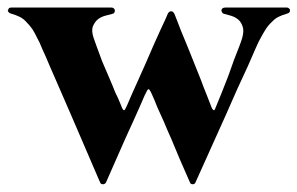

<svg xmlns="http://www.w3.org/2000/svg" viewBox="-39 -470 779 503"><path d="M712.9 -450.2Q715.8 -450.2 717.8 -448.2Q720.7 -446.3 720.7 -443.4Q720.7 -442.4 720.7 -442.4Q720.7 -440.4 719.7 -438.5Q717.8 -435.5 713.9 -434.6Q700.2 -430.7 690.4 -425.8Q680.7 -420.9 672.9 -412.1Q664.1 -404.3 657.2 -393.6Q650.4 -382.8 642.6 -368.2Q639.6 -363.3 630.9 -343.8Q622.1 -324.2 610.4 -296.9Q597.7 -268.6 582 -235.4Q567.4 -202.1 552.7 -168.9Q516.6 -88.9 472.7 8.8Q470.7 12.7 465.8 12.7Q460.9 12.7 459 8.8Q430.7 -54.7 409.2 -107.4Q399.4 -128.9 390.6 -150.4Q380.9 -171.9 373 -189.5Q366.2 -207 360.4 -219.7Q355.5 -231.4 353.5 -233.4Q350.6 -239.3 346.7 -233.4Q345.7 -231.4 339.8 -219.7Q335 -208 327.1 -190.4Q319.3 -172.9 309.6 -151.4Q299.8 -129.9 290 -108.4Q266.6 -55.7 238.3 8.8Q235.4 12.7 230.5 12.7Q225.6 12.7 223.6 8.8Q181.6 -88.9 147.5 -168Q132.8 -202.1 118.2 -235.4Q103.5 -268.6 91.8 -295.9Q80.1 -324.2 71.3 -342.8Q63.5 -362.3 59.6 -368.2Q52.7 -382.8 45.9 -393.6Q38.1 -404.3 30.3 -412.1Q22.5 -420.9 12.7 -425.8Q2.9 -430.7 -10.7 -434.6Q-14.6 -435.5 -16.6 -438.5Q-18.6 -440.4 -18.6 -442.4Q-18.6 -442.4 -17.6 -443.4Q-17.6 -446.3 -15.6 -448.2Q-13.7 -450.2 -9.8 -450.2Q78.1 -450.2 252.9 -450.2Q256.8 -450.2 258.8 -448.2Q261.7 -446.3 261.7 -443.4Q262.7 -440.4 260.7 -437.5Q259.8 -434.6 254.9 -433.6Q247.1 -431.6 236.3 -428.7Q225.6 -425.8 216.8 -418.9Q209 -412.1 204.1 -400.4Q200.2 -389.6 206.1 -371.1Q209 -363.3 214.8 -346.7Q220.7 -330.1 228.5 -309.6Q237.3 -290 246.1 -268.6Q255.9 -246.1 262.7 -228.5Q271.5 -210.9 276.4 -198.2Q281.2 -185.5 282.2 -184.6Q286.1 -177.7 289.1 -184.6Q290 -185.5 294.9 -196.3Q299.8 -207 306.6 -223.6Q314.5 -241.2 324.2 -262.7Q334 -284.2 343.8 -306.6Q353.5 -329.1 363.3 -351.6Q373 -373 380.9 -390.6Q388.7 -408.2 394.5 -419.9Q399.4 -431.6 400.4 -433.6Q403.3 -439.5 408.2 -440.4Q414.1 -441.4 418 -433.6Q418.9 -430.7 423.8 -418.9Q428.7 -406.2 435.5 -388.7Q443.4 -370.1 452.1 -348.6Q460.9 -327.1 469.7 -304.7Q478.5 -282.2 487.3 -260.7Q495.1 -239.3 502 -222.7Q508.8 -206.1 512.7 -195.3Q516.6 -184.6 517.6 -184.6Q521.5 -177.7 524.4 -184.6Q526.4 -188.5 531.2 -201.2Q536.1 -213.9 543.9 -232.4Q550.8 -251 559.6 -272.5Q567.4 -293.9 574.2 -313.5Q582 -333 587.9 -348.6Q593.8 -364.3 595.7 -371.1Q600.6 -389.6 596.7 -400.4Q592.8 -412.1 585 -418.9Q576.2 -425.8 566.4 -428.7Q555.7 -431.6 548.8 -433.6Q543.9 -434.6 543 -437.5Q541 -440.4 541 -443.4Q542 -446.3 543.9 -448.2Q546.9 -450.2 550.8 -450.2Q604.5 -450.2 712.9 -450.2Q712.9 -450.2 712.9 -450.2Z"/></svg>

Font: Mermaid
Style: Bold
Weight: 400
Designer: Scott Simpson
Version: Version 1.001